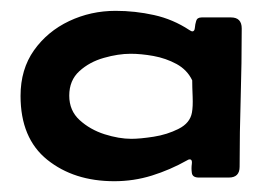

<svg xmlns="http://www.w3.org/2000/svg" viewBox="-20 -774 500 356"><path d="M191.9 -438Q117.2 -438 67.6 -477.8Q18.1 -517.6 18.1 -596.2Q18.1 -645.5 43 -680.7Q67.9 -715.8 108.2 -734.9Q148.4 -753.9 194.3 -753.9Q230.5 -753.9 265.6 -746.1Q300.8 -738.3 331.1 -718.3Q335 -715.8 336.4 -715.8Q340.8 -715.8 341.3 -722.4Q341.8 -729 343.8 -735.4Q345.7 -741.7 354 -741.7H408.2Q428.2 -741.7 428.2 -721.2Q428.2 -657.2 426.3 -593Q424.3 -528.8 424.3 -464.8Q424.3 -444.8 404.3 -444.8H348.6Q336.9 -444.8 335.7 -453.4Q334.5 -461.9 335.7 -470.2Q336.9 -478.5 331.5 -478.5Q329.6 -478.5 326.7 -476.6Q295.4 -459 261.7 -448.5Q228 -438 191.9 -438ZM223.6 -516.6Q239.7 -516.6 264.9 -520.5Q290 -524.4 311.3 -535.2Q332.5 -545.9 335.9 -565.4Q337.9 -576.2 337.2 -594.7Q336.4 -613.3 336.4 -625Q327.1 -644.5 307.4 -655.3Q287.6 -666 264.6 -670.2Q241.7 -674.3 222.2 -674.3Q199.2 -674.3 172.6 -666.7Q146 -659.2 127.2 -642.1Q108.4 -625 108.4 -596.7Q108.4 -568.8 127.7 -551.3Q147 -533.7 173.8 -525.1Q200.7 -516.6 223.6 -516.6Z"/></svg>

Font: Belanosima
Style: Regular
Weight: 400
Designer: The DocRepair Project, Santiago Orozco
Foundry: Google
Version: Version 2.000